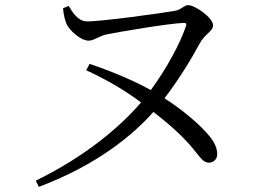

<svg xmlns="http://www.w3.org/2000/svg" viewBox="-20 -702 1040 746"><path d="M315 -429C402 -389 472 -346 528 -304C449 -212 317 -97 119 0L131 24C359 -62 497 -178 576 -267C650 -210 697 -165 732 -122C763 -84 771 -70 793 -70C809 -70 824 -83 824 -103C824 -124 815 -146 798 -168C761 -216 683 -280 619 -320C677 -396 723 -472 757 -535C775 -569 808 -581 808 -603C808 -633 738 -682 711 -682C695 -682 684 -664 660 -660C609 -651 365 -617 315 -619C282 -621 261 -655 247 -679L225 -670C227 -642 233 -624 238 -610C249 -584 294 -544 324 -544C345 -544 363 -561 393 -568C434 -577 636 -611 693 -613C704 -613 706 -610 702 -599C680 -534 629 -438 566 -352C499 -389 421 -422 328 -454Z"/></svg>

Font: Harano Aji Mincho CN
Style: Regular
Weight: 400
Foundry: Masamichi Hosoda
Version: HaranoAjiMinchoCN-Regular version 20230610;ttx 4.39.4